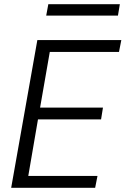

<svg xmlns="http://www.w3.org/2000/svg" viewBox="-20 -890 595 910"><path d="M33 0 157 -700H555L544 -644H216L170 -380H468L459 -324H160L114 -56H442L431 0ZM199 -816 209 -870H548L539 -816Z"/></svg>

Font: DM Sans 20pt Light
Style: Italic
Weight: 300
Italic angle: -10°
Version: Version 4.004;gftools[0.9.30]